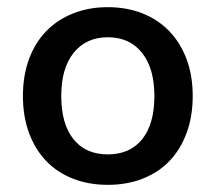

<svg xmlns="http://www.w3.org/2000/svg" viewBox="-20 -502 602 536"><path d="M518 -234Q518 -177 501 -131Q484 -85 453.5 -53Q423 -21 379 -3.5Q335 14 281 14Q227 14 183 -3.5Q139 -21 108.5 -53Q78 -85 61 -131Q44 -177 44 -234Q44 -291 61 -337Q78 -383 109 -415Q140 -447 184 -464.5Q228 -482 281 -482Q334 -482 378 -464.5Q422 -447 453 -414.5Q484 -382 501 -336.5Q518 -291 518 -234ZM281 -398Q221 -398 186 -355Q151 -312 151 -234Q151 -156 185 -113.5Q219 -71 281 -71Q343 -71 377 -113.5Q411 -156 411 -234Q411 -311 376.5 -354.5Q342 -398 281 -398Z"/></svg>

Font: Baloo Thambi 2 Medium
Style: Regular
Weight: 500
Designer: Aadarsh Rajan and Ek Type
Foundry: Ek Type
Version: Version 1.640;hotconv 1.0.111;makeotfexe 2.5.65597; ttfautoh